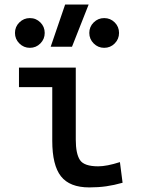

<svg xmlns="http://www.w3.org/2000/svg" viewBox="-20 -815 626 845"><path d="M373 9.8Q286.6 9.8 248.3 -39.1Q210 -87.9 210 -195.3V-431.6H63.5V-517.6H313.5V-200.2Q313.5 -138.7 331.8 -110.8Q350.1 -83 412.1 -83Q450.2 -83 507.8 -101.6L519.5 -10.7Q481.9 0 447.3 4.9Q412.6 9.8 373 9.8ZM203.1 -609.4 266.6 -794.9H370.1L296.9 -609.4ZM111.3 -604.5Q84.5 -604.5 65.2 -623.8Q45.9 -643.1 45.9 -669.9Q45.9 -697.3 65.2 -716.3Q84.5 -735.4 111.3 -735.4Q138.7 -735.4 157.7 -716.3Q176.8 -697.3 176.8 -669.9Q176.8 -643.1 157.7 -623.8Q138.7 -604.5 111.3 -604.5ZM438.5 -604.5Q411.6 -604.5 392.3 -623.8Q373 -643.1 373 -669.9Q373 -697.3 392.3 -716.3Q411.6 -735.4 438.5 -735.4Q465.8 -735.4 484.9 -716.3Q503.9 -697.3 503.9 -669.9Q503.9 -643.1 484.9 -623.8Q465.8 -604.5 438.5 -604.5Z"/></svg>

Font: CaskaydiaMono NF
Style: Regular
Weight: 400
Designer: Aaron Bell
Foundry: Saja Typeworks
Version: Version 2111.001; ttfautohint (v1.8.4);Nerd Fonts 3.1.1